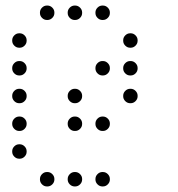

<svg xmlns="http://www.w3.org/2000/svg" viewBox="-20 -696 640 692"><path d="M149 -676Q139 -676 131.5 -668.5Q124 -661 124 -651V-649Q124 -639 131.5 -631.5Q139 -624 149 -624H151Q161 -624 168.5 -631.5Q176 -639 176 -649V-651Q176 -661 168.5 -668.5Q161 -676 151 -676ZM249 -676Q239 -676 231.5 -668.5Q224 -661 224 -651V-649Q224 -639 231.5 -631.5Q239 -624 249 -624H251Q261 -624 268.5 -631.5Q276 -639 276 -649V-651Q276 -661 268.5 -668.5Q261 -676 251 -676ZM349 -676Q339 -676 331.5 -668.5Q324 -661 324 -651V-649Q324 -639 331.5 -631.5Q339 -624 349 -624H351Q361 -624 368.5 -631.5Q376 -639 376 -649V-651Q376 -661 368.5 -668.5Q361 -676 351 -676ZM49 -576Q39 -576 31.5 -568.5Q24 -561 24 -551V-549Q24 -539 31.5 -531.5Q39 -524 49 -524H51Q61 -524 68.5 -531.5Q76 -539 76 -549V-551Q76 -561 68.5 -568.5Q61 -576 51 -576ZM449 -576Q439 -576 431.5 -568.5Q424 -561 424 -551V-549Q424 -539 431.5 -531.5Q439 -524 449 -524H451Q461 -524 468.5 -531.5Q476 -539 476 -549V-551Q476 -561 468.5 -568.5Q461 -576 451 -576ZM49 -476Q39 -476 31.5 -468.5Q24 -461 24 -451V-449Q24 -439 31.5 -431.5Q39 -424 49 -424H51Q61 -424 68.5 -431.5Q76 -439 76 -449V-451Q76 -461 68.5 -468.5Q61 -476 51 -476ZM349 -476Q339 -476 331.5 -468.5Q324 -461 324 -451V-449Q324 -439 331.5 -431.5Q339 -424 349 -424H351Q361 -424 368.5 -431.5Q376 -439 376 -449V-451Q376 -461 368.5 -468.5Q361 -476 351 -476ZM449 -476Q439 -476 431.5 -468.5Q424 -461 424 -451V-449Q424 -439 431.5 -431.5Q439 -424 449 -424H451Q461 -424 468.5 -431.5Q476 -439 476 -449V-451Q476 -461 468.5 -468.5Q461 -476 451 -476ZM49 -376Q39 -376 31.5 -368.5Q24 -361 24 -351V-349Q24 -339 31.5 -331.5Q39 -324 49 -324H51Q61 -324 68.5 -331.5Q76 -339 76 -349V-351Q76 -361 68.5 -368.5Q61 -376 51 -376ZM249 -376Q239 -376 231.5 -368.5Q224 -361 224 -351V-349Q224 -339 231.5 -331.5Q239 -324 249 -324H251Q261 -324 268.5 -331.5Q276 -339 276 -349V-351Q276 -361 268.5 -368.5Q261 -376 251 -376ZM449 -376Q439 -376 431.5 -368.5Q424 -361 424 -351V-349Q424 -339 431.5 -331.5Q439 -324 449 -324H451Q461 -324 468.5 -331.5Q476 -339 476 -349V-351Q476 -361 468.5 -368.5Q461 -376 451 -376ZM49 -276Q39 -276 31.5 -268.5Q24 -261 24 -251V-249Q24 -239 31.5 -231.5Q39 -224 49 -224H51Q61 -224 68.5 -231.5Q76 -239 76 -249V-251Q76 -261 68.5 -268.5Q61 -276 51 -276ZM249 -276Q239 -276 231.5 -268.5Q224 -261 224 -251V-249Q224 -239 231.5 -231.5Q239 -224 249 -224H251Q261 -224 268.5 -231.5Q276 -239 276 -249V-251Q276 -261 268.5 -268.5Q261 -276 251 -276ZM349 -276Q339 -276 331.5 -268.5Q324 -261 324 -251V-249Q324 -239 331.5 -231.5Q339 -224 349 -224H351Q361 -224 368.5 -231.5Q376 -239 376 -249V-251Q376 -261 368.5 -268.5Q361 -276 351 -276ZM49 -176Q39 -176 31.5 -168.5Q24 -161 24 -151V-149Q24 -139 31.5 -131.5Q39 -124 49 -124H51Q61 -124 68.5 -131.5Q76 -139 76 -149V-151Q76 -161 68.5 -168.5Q61 -176 51 -176ZM149 -76Q139 -76 131.5 -68.5Q124 -61 124 -51V-49Q124 -39 131.5 -31.5Q139 -24 149 -24H151Q161 -24 168.5 -31.5Q176 -39 176 -49V-51Q176 -61 168.5 -68.5Q161 -76 151 -76ZM249 -76Q239 -76 231.5 -68.5Q224 -61 224 -51V-49Q224 -39 231.5 -31.5Q239 -24 249 -24H251Q261 -24 268.5 -31.5Q276 -39 276 -49V-51Q276 -61 268.5 -68.5Q261 -76 251 -76ZM349 -76Q339 -76 331.5 -68.5Q324 -61 324 -51V-49Q324 -39 331.5 -31.5Q339 -24 349 -24H351Q361 -24 368.5 -31.5Q376 -39 376 -49V-51Q376 -61 368.5 -68.5Q361 -76 351 -76Z"/></svg>

Font: Doto Rounded
Style: Regular
Weight: 400
Monospace: yes
Version: Version 1.000